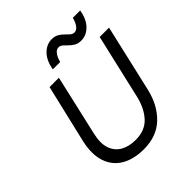

<svg xmlns="http://www.w3.org/2000/svg" viewBox="-233 -1004 1162 1162"><g transform="rotate(-45 348.0 -423.5)"><path d="M325 10Q238 10 179.5 -25Q121 -60 99.5 -126.5Q78 -193 99 -286L187 -660H267L177 -267Q162 -200 178 -155Q194 -110 233.5 -87.5Q273 -65 330 -65Q410 -65 456 -115Q502 -165 521 -249L616 -660H696L596 -226Q571 -120 503 -55Q435 10 325 10ZM646 -857Q635 -792 600.5 -757.5Q566 -723 522 -723Q496 -723 478 -733.5Q460 -744 447 -757.5Q434 -771 422 -781.5Q410 -792 395 -792Q377 -792 362.5 -773Q348 -754 340 -722H277Q288 -787 322.5 -821.5Q357 -856 401 -856Q427 -856 445 -845.5Q463 -835 476 -821.5Q489 -808 501 -797.5Q513 -787 528 -787Q546 -787 560.5 -806Q575 -825 583 -857Z"/></g></svg>

Font: Work Sans
Style: Italic
Weight: 400
Italic angle: -13°
Designer: Wei Huang
Foundry: Wei Huang
Version: Version 2.012